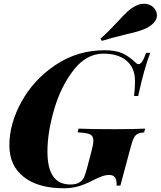

<svg xmlns="http://www.w3.org/2000/svg" viewBox="-20 -990 857 1024"><path d="M408 -20Q422 -30 429 -46Q436 -62 446 -100L469 -188Q478 -221 478 -240Q478 -265 460 -273.5Q442 -282 394 -284L399 -304Q467 -301 589 -301Q700 -301 754 -304L749 -284Q725 -282 713.5 -276Q702 -270 693.5 -253.5Q685 -237 675 -198L622 0H602Q603 -31 593 -44Q583 -57 563 -57Q544 -57 523.5 -49.5Q503 -42 473 -27Q467 -24 461 -21Q455 -18 448 -15Q413 1 383 7.5Q353 14 320 14Q184 14 107 -46Q30 -106 30 -215Q30 -331 95.5 -449Q161 -567 277.5 -644.5Q394 -722 538 -722Q598 -722 633.5 -705.5Q669 -689 702 -657Q711 -648 719 -648Q729 -648 738.5 -662Q748 -676 759 -708H781Q748 -622 717 -478H695Q700 -521 700 -553Q700 -576 697 -592.5Q694 -609 686 -626Q667 -664 628 -684Q589 -704 532 -704Q441 -704 373 -617Q305 -530 269 -407Q233 -284 233 -182Q233 -93 263.5 -49.5Q294 -6 356 -6Q389 -6 408 -20ZM611 -878Q640 -910 659.5 -928Q679 -946 702 -958Q724 -970 748 -970Q767 -970 783.5 -961.5Q800 -953 810 -935Q817 -922 817 -908Q817 -889 803 -872Q789 -855 765 -842Q731 -824 657 -808Q567 -786 523 -772L516 -784Q550 -814 577 -842.5Q604 -871 611 -878Z"/></svg>

Font: Playfair Display SC Black
Style: Italic
Weight: 900
Italic angle: -14°
Designer: Claus Eggers Sørensen
Foundry: Claus Eggers Sørensen
Version: Version 1.200; ttfautohint (v1.6)